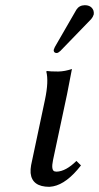

<svg xmlns="http://www.w3.org/2000/svg" viewBox="-20 -703 379 735"><path d="M304.2 -683.1Q330.1 -683.1 337.9 -662.1Q339.8 -654.8 338.9 -647.9Q335.9 -637.7 329.1 -629.9L210.9 -507.8Q203.1 -500.5 197.3 -500Q186.5 -500 185.5 -509.8Q185.5 -511.7 186 -513.2Q187.5 -517.6 189.9 -522.9L272.5 -666Q283.2 -682.6 304.2 -683.1ZM152.3 -321.8Q167 -392.1 157.2 -429.2L159.7 -431.2Q171.4 -429.2 203.1 -429.2Q228.5 -429.7 255.4 -439Q255.4 -438 236.8 -342.8L183.1 -90.8Q174.8 -51.3 189 -46.9Q192.9 -45.9 196.8 -45.9Q231.9 -46.9 272.5 -86.9L290 -69.8Q235.8 0 183.6 10.3Q175.8 11.7 169.4 12.2Q102.5 12.2 97.2 -40.5Q96.2 -55.2 99.1 -70.8Z"/></svg>

Font: Linux Biolinum Slanted O
Style: Slanted
Weight: 400
Designer: Philipp H. Poll
Foundry: Philipp H. Poll
Version: Version 1.0.4